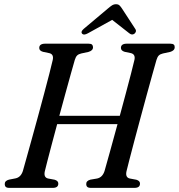

<svg xmlns="http://www.w3.org/2000/svg" viewBox="-20 -912 868 932"><path d="M197.5 -80.5Q191 -50.5 213.5 -45.5L245.5 -39.5Q263.5 -34 263 -20.5Q263 0 236 0H26Q12.5 0 7.8 -5Q3 -10 3 -18Q2.5 -34.5 23.5 -40L54.5 -46Q81 -51 91 -82Q97 -103.5 108.5 -144.5Q120 -185.5 134.5 -238Q149 -290.5 164.5 -347.2Q180 -404 194.2 -457.5Q208.5 -511 219.5 -554Q230.5 -597 236 -621Q242 -648.5 219.5 -654L188.5 -660.5Q170 -666 170.5 -679.5Q170.5 -700 200 -700H409.5Q422.5 -700 427 -695.2Q431.5 -690.5 431.5 -682.5Q431.5 -666.5 409.5 -660L374.5 -652.5Q361.5 -649.5 354.5 -642.8Q347.5 -636 343 -621Q336 -596.5 324 -554Q312 -511.5 297.5 -458.2Q283 -405 268 -350H561.5Q576.5 -405.5 590.8 -458.8Q605 -512 616 -554.5Q627 -597 632.5 -621Q638.5 -648 616 -654L585 -660.5Q567 -666 567 -679.5Q567 -700 596 -700H806Q819 -700 823.8 -695.2Q828.5 -690.5 828 -682.5Q828 -666.5 806 -660L771 -652.5Q758 -649.5 751 -642.8Q744 -636 739.5 -621Q732 -596 719.8 -551.2Q707.5 -506.5 692.2 -451.2Q677 -396 661.5 -338Q646 -280 632 -227.8Q618 -175.5 608 -136.2Q598 -97 594 -80.5Q587.5 -50.5 610 -45.5L642 -39.5Q660 -34 659.5 -20.5Q659.5 0 632.5 0H422Q408.5 0 403.5 -5Q398.5 -10 398.5 -18Q398 -34.5 419 -40L451.5 -45.5Q477.5 -51 487.5 -82Q495.5 -110.5 513 -173Q530.5 -235.5 550.5 -309.5H257.5Q243.5 -258 231.2 -211.2Q219 -164.5 210 -130.2Q201 -96 197.5 -80.5ZM632 -748Q620.5 -740 607.5 -750.5L524.5 -815.5L407 -750.5Q387 -739.5 379 -748Q370 -758 386.5 -772L503 -870Q514.5 -880 523.5 -885.8Q532.5 -891.5 543 -891.5Q554 -891.5 560 -885.8Q566 -880 572.5 -870L637 -771Q641.5 -764 639.2 -757.8Q637 -751.5 632 -748Z"/></svg>

Font: Fraunces 72pt S050
Style: Italic
Weight: 400
Italic angle: -16°
Version: Version 1.000; ttfautohint (v1.8.3)